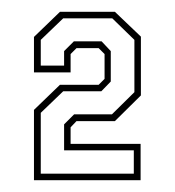

<svg xmlns="http://www.w3.org/2000/svg" viewBox="-20 -720 296 325"><path d="M37.5 -415V-534L81.5 -576.5H147L157 -586.5V-628.5L147 -638.5H109.5L99.5 -628.5V-597.5H37.5V-657.5L81.5 -700H174.5L218.5 -658V-558.5L174.5 -515H109.5L99.5 -504.5V-476.5H218V-415ZM49 -426H206.5V-465.5H88.5V-509.5L105.5 -526.5H169.5L207.5 -564V-652.5L170 -689H87L49 -652.5V-609H88.5V-633.5L105 -650H152L167.5 -633.5V-582L151.5 -565.5H87L49 -529Z"/></svg>

Font: Tourney ExtraLight
Style: Regular
Weight: 250
Designer: Tyler Finck
Foundry: Etcetera Type Co
Version: Version 1.015